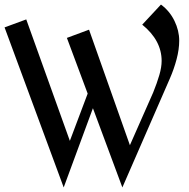

<svg xmlns="http://www.w3.org/2000/svg" viewBox="-21 -797 830 841"><path d="M764 -619Q764 -581 752.5 -537.5Q741 -494 723 -453L515 24L386 -323L258 24L-1 -677L94 -712L285 -180L363 -387L272 -631L369 -667L548 -161L650 -392Q667 -434 677 -468.5Q687 -503 687 -530Q687 -620 602 -689L684 -777Q722 -749 743 -706Q764 -663 764 -619Z"/></svg>

Font: Amita
Style: Regular
Weight: 400
Designer: Eduardo Rodriguez Tunni, Modular Infotech, Brian J. Bonislawsky
Foundry: Eduardo Rodriguez Tunni, Modular Infotech, Brian J. Bonislawsky
Version: Version 1.004